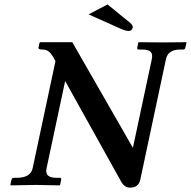

<svg xmlns="http://www.w3.org/2000/svg" viewBox="-20 -837 864 869"><path d="M466.8 -816.9 569.8 -732.9Q582.5 -722.2 580.6 -711.9Q577.1 -696.8 562 -696.8Q548.3 -696.8 521.5 -709L380.9 -772ZM667 -568.8Q671.9 -592.8 661.6 -602.8Q651.4 -612.8 622.1 -612.8H608.4Q599.6 -612.8 601.1 -621.1L606 -645L608.4 -646Q676.3 -645 715.3 -645L822.3 -646L824.2 -645L818.8 -621.1Q817.4 -613.3 809.1 -612.8H795.4Q740.2 -612.8 731 -568.8L615.2 -24.9Q607.4 12.2 569.3 12.2Q543 12.2 528.3 -15.1L274.9 -470.2L190.9 -76.2Q188 -61.5 191.2 -52Q194.3 -42.5 205.6 -37.4Q216.8 -32.2 236.8 -32.2H251Q258.8 -32.2 256.8 -22.9L252 0L249.5 2Q176.8 0 142.1 0L28.8 2L26.9 0L31.7 -22.9Q33.7 -31.7 42 -32.2H55.7Q118.7 -32.2 127.9 -76.2L231 -560.1Q224.6 -572.8 220.7 -579.3Q216.8 -585.9 209.5 -595.2Q202.1 -604.5 192.9 -608.6Q183.6 -612.8 172.4 -612.8Q166 -612.8 162.1 -613.5Q158.2 -614.3 156.5 -615.7Q154.8 -617.2 154.3 -619.4Q153.8 -621.6 154.8 -624L158.7 -643.1L162.1 -646H307.1L581.5 -168Z"/></svg>

Font: Linux Libertine Slanted
Style: Semibold Slanted
Weight: 600
Designer: Philipp H. Poll
Foundry: Philipp H. Poll
Version: Version 5.1.1